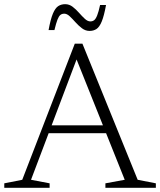

<svg xmlns="http://www.w3.org/2000/svg" viewBox="-20 -899 766 919"><path d="M195.5 -261.5V-299H513.5V-261.5ZM639 -38.5 726 -21.5V0H484.5V-21.5L577 -38.5L336.5 -639.5H356L128.5 -38.5L217.5 -21.5V0H0.5V-21.5L86.5 -38.5L338 -690H374.5ZM487.5 -875Q478 -823 467 -796.2Q456 -769.5 441.8 -760.2Q427.5 -751 409 -751Q389 -751 372.5 -763.5Q356 -776 341.5 -792.2Q327 -808.5 313.8 -821Q300.5 -833.5 287.5 -833.5Q276.5 -833.5 269 -827.5Q261.5 -821.5 255 -804.8Q248.5 -788 240.5 -755H212.5Q222 -807 233.2 -833.8Q244.5 -860.5 258.8 -869.8Q273 -879 292 -879Q311.5 -879 327.8 -866.5Q344 -854 358.2 -837.8Q372.5 -821.5 386 -809Q399.5 -796.5 412.5 -796.5Q423 -796.5 430.8 -802.5Q438.5 -808.5 445.2 -825.5Q452 -842.5 459 -875Z"/></svg>

Font: Newsreader 14pt Light
Style: Regular
Weight: 300
Designer: Hugues Gentile
Foundry: Production Type
Version: Version 1.003